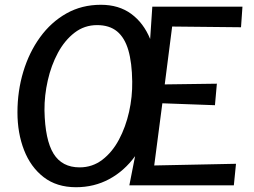

<svg xmlns="http://www.w3.org/2000/svg" viewBox="-20 -775 1061 803"><path d="M298 8Q217 8 162.5 -34.2Q108 -76.5 80.5 -147.5Q53 -218.5 53 -305Q53 -394.5 77.5 -475.5Q102 -556.5 147.8 -619.5Q193.5 -682.5 257.8 -718.8Q322 -755 402 -755Q477 -755 528.8 -717Q580.5 -679 608 -612L617 -747H994L988 -661L700 -664L669 -422L887 -425L879 -335L659 -343L625 -83L967 -90L958 0H521L545 -122Q500 -60 437 -26Q374 8 298 8ZM313 -75Q366.5 -75 408 -106.8Q449.5 -138.5 477.5 -191Q505.5 -243.5 519.8 -307Q534 -370.5 533 -434Q532 -512.5 516.8 -565Q501.5 -617.5 469.5 -643.8Q437.5 -670 386 -670Q333 -670 291.8 -638.2Q250.5 -606.5 222.2 -554Q194 -501.5 179.8 -438.5Q165.5 -375.5 166 -313Q168.5 -189.5 204 -132.2Q239.5 -75 313 -75Z"/></svg>

Font: Koeln Type Sans
Style: Italic
Weight: 400
Italic angle: -7.5°
Designer: Eben Sorkin
Foundry: Eben Sorkin
Version: Version 2.001